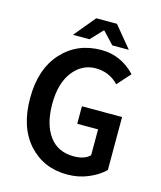

<svg xmlns="http://www.w3.org/2000/svg" viewBox="-122 -908 844 1008"><g transform="rotate(15 300.0 -404.0)"><path d="M269 -704.1H179.2L274.9 -819.8H387.2L482.9 -704.1H393.1L333 -768.1H329.1ZM345.2 -666Q452.1 -666 529.8 -584L465.8 -512.2Q415 -565.4 340.8 -565.4Q266.6 -565.4 216.8 -501Q168 -437 168 -326.2Q168 -215.8 214.4 -152.3Q260.7 -88.9 347.2 -88.9Q406.2 -88.9 435.1 -118.2V-258.8H321.8V-354H540V-65.9Q504.9 -31.7 452.1 -9.8Q399.4 12.2 339.8 12.2Q210.9 12.7 129.4 -77.1Q47.9 -167 47.9 -325.2Q47.9 -483.4 130.9 -574.7Q213.9 -666 345.2 -666Z"/></g></svg>

Font: SourceCodePro-Semibold
Style: Regular
Weight: 600
Monospace: yes
Designer: Paul D. Hunt
Foundry: Adobe Systems Incorporated
Version: Version 1.009;PS 1.000;hotconv 1.0.70;makeotf.lib2.5.5900